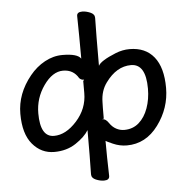

<svg xmlns="http://www.w3.org/2000/svg" viewBox="-59 -776 985 1017"><g transform="rotate(-5 433.0 -267.0)"><path d="M583 -74Q629 -74 661 -102Q693 -130 710 -177.5Q727 -225 727 -281Q727 -413 648 -413Q571 -413 513 -333Q482 -291 481 -232Q480 -213 480 -143L471 -141Q490 -141 505 -118.5Q520 -96 540.5 -85Q561 -74 583 -74ZM210 -75Q273 -75 331 -139.5Q389 -204 389 -287V-352Q394 -355 394 -357Q394 -358 390 -358Q379 -358 369 -368Q342 -415 287 -415Q231 -415 184 -348.5Q137 -282 137 -201Q137 -75 210 -75ZM453 184Q433 184 410 174.5Q387 165 387 145Q389 58 389 -90Q368 -55 319 -22.5Q270 10 204 10Q135 10 88.5 -45Q42 -100 42 -207Q42 -314 117 -406Q151 -448 196.5 -473Q242 -498 291 -498Q371 -498 389 -470Q389 -594 387 -697Q387 -718 416 -718Q435 -718 458 -708.5Q481 -699 481 -679Q479 -593 479 -424Q492 -450 573 -483Q610 -498 648 -498Q732 -498 777.5 -441.5Q823 -385 823 -277Q823 -169 757 -80Q691 9 590 9Q552 9 516 -7Q480 -23 479 -25Q479 59 482 162Q482 184 453 184Z"/></g></svg>

Font: LXGW ZhenKai
Style: Regular
Weight: 400
Designer: LXGW / Fontworks Inc.
Foundry: LXGW / Fontworks Inc.
Version: Version 0.800;June 8, 2025